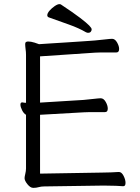

<svg xmlns="http://www.w3.org/2000/svg" viewBox="-20 -900 678 930"><path d="M424 -758Q424 -751 419.5 -746Q415 -741 407 -741Q402 -741 396 -744Q362 -764 314 -781Q266 -798 216 -816Q209 -819 209 -826Q209 -836 220 -848.5Q231 -861 245 -870.5Q259 -880 268 -880Q272 -880 274 -879Q336 -838 368 -813.5Q400 -789 412 -776.5Q424 -764 424 -758ZM576 2Q568 1 541.5 0Q515 -1 489 -1H473L195 3Q179 3 167.5 6.5Q156 10 141 10Q127 10 113 -7.5Q99 -25 99 -37Q99 -44 102.5 -58Q106 -72 106 -84V-344Q95 -350 87 -366Q79 -382 79 -393Q79 -404 87 -404H89Q93 -403 97.5 -402.5Q102 -402 106 -402V-604Q106 -620 106 -634.5Q106 -649 104 -661Q103 -670 102.5 -675.5Q102 -681 102 -685Q102 -695 107 -697Q112 -699 116 -699Q130 -699 147.5 -693.5Q165 -688 169 -686Q195 -688 229.5 -690Q264 -692 301 -694.5Q338 -697 369.5 -699Q401 -701 420.5 -702.5Q440 -704 440 -704Q463 -706 488.5 -709Q514 -712 523 -712Q537 -712 547 -694.5Q557 -677 557 -663Q557 -646 544 -646H502Q487 -646 471 -646Q455 -646 441 -645L174 -627V-403L385 -416Q408 -418 433.5 -421Q459 -424 468 -424Q482 -424 492 -406.5Q502 -389 502 -374Q502 -357 489 -357H447Q432 -357 416 -357Q400 -357 386 -356L174 -344V-59L472 -64Q494 -64 517 -65Q540 -66 555 -67H556Q569 -67 578.5 -48.5Q588 -30 588 -14Q588 2 577 2Z"/></svg>

Font: Moon Stars Kai T HW
Style: Regular
Weight: 400
Designer: GuiWonder
Version: Version 1.101